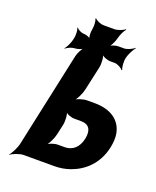

<svg xmlns="http://www.w3.org/2000/svg" viewBox="-153 -899 826 1015"><g transform="rotate(20 260.0 -392.0)"><path d="M428 -667C432 -687 450 -721 460 -732L459 -735C448 -724 419 -711 403 -711H370C356 -711 329 -703 319 -693L321 -690C333 -700 348 -732 352 -750C356 -768 369 -797 379 -807L378 -810C366 -800 337 -789 320 -789H259C242 -789 217 -800 209 -810L206 -807C212 -797 214 -768 210 -750V-749C206 -731 207 -700 215 -691L218 -693C213 -703 189 -711 175 -711C161 -711 141 -722 135 -731L133 -729C138 -719 140 -691 136 -673L133 -660C129 -642 115 -614 106 -604L107 -602C117 -611 141 -622 155 -622C169 -622 197 -630 206 -640L205 -642C193 -633 178 -602 174 -584L59 -50C54 -26 35 11 23 24V26C38 14 75 0 96 0H268C300 0 329 -5 357 -15C428 -40 493 -97 514 -194C520 -222 522 -248 518 -272C506 -344 447 -386 356 -386H313C292 -386 255 -375 242 -362L244 -360C260 -372 279 -412 284 -436L314 -572C319 -596 316 -636 306 -648L304 -646C311 -633 339 -622 358 -622H382C398 -622 422 -609 429 -598L432 -601C426 -612 423 -646 428 -667ZM373 -193C362 -140 329 -113 286 -113H247C228 -113 195 -102 183 -89L185 -87C201 -99 220 -139 225 -163L238 -222C243 -246 240 -286 230 -298L228 -296C234 -283 263 -272 282 -272H321C363 -272 384 -246 373 -193Z"/></g></svg>

Font: Asimov
Style: EdgeExtremeIt
Weight: 500
Designer: Google
Version: Version 2.000980: 2014